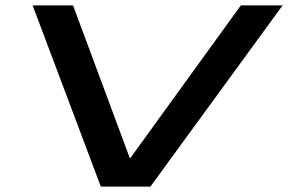

<svg xmlns="http://www.w3.org/2000/svg" viewBox="-20 -695 1083 715"><path d="M355.5 0H540L1032.5 -675H877L464 -104.5L252 -675H101.5Z"/></svg>

Font: Anybody ExtraExpanded Medium
Style: Italic
Weight: 500
Width: 8
Italic angle: -10°
Version: Version 1.113;gftools[0.9.25]